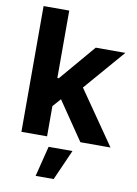

<svg xmlns="http://www.w3.org/2000/svg" viewBox="-100 -772 758 1063"><g transform="rotate(10 279.0 -240.0)"><path d="M187.6 -328H209.2L381.2 -530.3H547.8L318.4 -264.4H284.6L187.5 -154.8ZM56.9 -707H201.1V0H56.9ZM230.2 -232 326.4 -334.3 557.7 0H388.3ZM219.5 55.7H353.7L278.1 226.6H176.7Z"/></g></svg>

Font: Pretendard JP Variable
Style: Regular
Weight: 400
Designer: Base glyphs from Inter by Rasmus Andersson; Hangul glyphs from Noto Sans CJK(Source Han Sans) by Jang Soo-young and Kang
Foundry: Kil Hyung-jin
Version: Version 1.307;Glyphs 3.2 (3192)